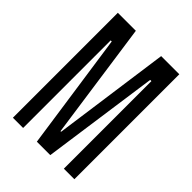

<svg xmlns="http://www.w3.org/2000/svg" viewBox="-200 -789 890 890"><g transform="rotate(45 245.5 -344.0)"><path d="M44 0V-688H162L244 -112H248L328 -688H447V0H378V-574H370L289 0H201L118 -574H111V0Z"/></g></svg>

Font: Saira UltraCondensed Medium
Style: Regular
Weight: 500
Width: 1
Designer: Hector Gatti with collaboration of the Omnibus-Type team
Foundry: Omnibus-Type
Version: Version 1.101